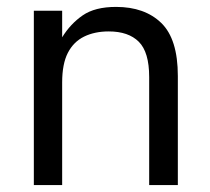

<svg xmlns="http://www.w3.org/2000/svg" viewBox="-20 -536 609 556"><path d="M160 0H78V-505H160V-428Q184 -467 219.5 -491.5Q255 -516 316 -516Q399 -516 447 -469.5Q495 -423 495 -316V0H412V-313Q412 -385 382 -415Q352 -445 295 -445Q254 -445 223.5 -430Q193 -415 176.5 -383Q160 -351 160 -297Z"/></svg>

Font: 42dot Sans Light
Style: Regular
Weight: 400
Version: Version 1.000